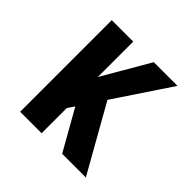

<svg xmlns="http://www.w3.org/2000/svg" viewBox="-142 -657 785 785"><g transform="rotate(45 250.0 -265.0)"><path d="M77 0V-530H201V-325L320 -530H457L295 -287L457 0H320L229 -161L221 -175L201 -146V0Z"/></g></svg>

Font: Iosevka Slab Extrabold
Style: Regular
Weight: 800
Monospace: yes
Designer: Belleve Invis
Foundry: Belleve Invis
Version: Version 11.1.1; ttfautohint (v1.8.3)